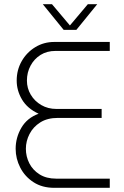

<svg xmlns="http://www.w3.org/2000/svg" viewBox="-20 -900 594 920"><path d="M240 0Q182 0 140.5 -27Q99 -54 77 -97Q55 -140 55 -187Q55 -241 82.5 -288Q110 -335 165 -355Q111 -380 85.5 -423Q60 -466 60 -514Q60 -565 84 -607Q108 -649 149 -674Q190 -699 240 -699H506V-656H246Q205 -656 174.5 -637Q144 -618 126.5 -585.5Q109 -553 109 -514Q109 -477 127.5 -446Q146 -415 178 -396.5Q210 -378 250 -378H467V-335H257Q207 -335 173 -313.5Q139 -292 121.5 -258Q104 -224 104 -187Q104 -150 120.5 -117.5Q137 -85 169.5 -64.5Q202 -44 249 -44H506V0ZM285 -757 185 -880H229L315 -778L401 -880H446L346 -757Z"/></svg>

Font: MuseoModerno Thin ExtraLight
Style: Regular
Weight: 250
Version: Version 1.002